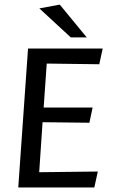

<svg xmlns="http://www.w3.org/2000/svg" viewBox="-20 -826 505 846"><path d="M60.5 0 103.5 -612H432.5L417.5 -542.9L185.9 -545.9L172.4 -352.3H388.1L373.9 -285.2L167.6 -287.5L152.7 -67.2L411 -70.2L395.6 0ZM292 -661.1 153.4 -789 243.3 -805.7 362.3 -661.1Z"/></svg>

Font: Ancizar Sans Thin
Style: Italic
Weight: 100
Italic angle: -4°
Designer: Cesar Puertas, Viviana Monsalve, Julian Moncada, Julian Prieto, Jose Castro, Mariel Hernandez, Felipe Aragon, Sara Alarc
Version: Version 8.100